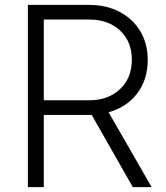

<svg xmlns="http://www.w3.org/2000/svg" viewBox="-20 -765 678 785"><path d="M94 0V-745H344Q415 -745 469 -716.5Q523 -688 553.5 -637.5Q584 -587 584 -520Q584 -439 540.5 -382.5Q497 -326 424 -306L600 0H523L355 -295H159V0ZM159 -355H346Q422 -355 470.5 -400.5Q519 -446 519 -521Q519 -595 471 -640Q423 -685 346 -685H159Z"/></svg>

Font: Plus Jakarta Sans Light
Style: Regular
Weight: 300
Designer: Gumpita Rahayu
Foundry: Tokotype
Version: Version 2.006; ttfautohint (v1.8.4.7-5d5b)